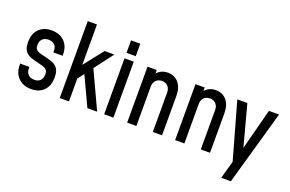

<svg xmlns="http://www.w3.org/2000/svg" viewBox="-111 -1164 2657 1758"><g transform="rotate(20 1217.0 -285.0)"><path d="M214.5 12.5Q135.5 12.5 88.5 -34.5Q41.5 -81.5 41.5 -158V-173H131.5V-152.5Q131.5 -119 153.8 -98.2Q176 -77.5 213.5 -77.5Q249.5 -77.5 270.5 -98.5Q291.5 -119.5 291.5 -158.5Q291.5 -183 282.8 -196.5Q274 -210 256.2 -217.5Q238.5 -225 212 -230.5Q161 -242 122.8 -255Q84.5 -268 63 -296.8Q41.5 -325.5 41.5 -382.5Q41.5 -467 87.8 -512.2Q134 -557.5 210 -557.5Q289.5 -557.5 335.5 -511Q381.5 -464.5 381.5 -387.5V-373H291.5V-392.5Q291.5 -427 270 -447.2Q248.5 -467.5 211.5 -467.5Q175 -467.5 153.2 -446.8Q131.5 -426 131.5 -386.5Q131.5 -362.5 140.5 -349Q149.5 -335.5 167.5 -328.2Q185.5 -321 212 -315Q262 -304.5 300 -291.2Q338 -278 359.8 -249.2Q381.5 -220.5 381.5 -162.5Q381.5 -78.5 336 -33Q290.5 12.5 214.5 12.5Z M759 0 626 -284 570 -210.5V-344.5L728.5 -545.5H823.5L685 -363.5L854 0ZM489.5 0V-750H579.5V0Z M922.5 0V-545H1012.5V0ZM922.5 -598.5V-720H1012.5V-598.5Z M1146.5 0V-545H1236.5V-467.5L1220.5 -485.5Q1238.5 -521 1269.8 -539.2Q1301 -557.5 1342 -557.5Q1408 -557.5 1447.2 -511Q1486.5 -464.5 1486.5 -383.5V0H1396.5V-383.5Q1396.5 -421.5 1375 -444.5Q1353.5 -467.5 1317 -467.5Q1280 -467.5 1258.2 -444.5Q1236.5 -421.5 1236.5 -383.5V0Z M1614 0V-545H1704V-467.5L1688 -485.5Q1706 -521 1737.2 -539.2Q1768.5 -557.5 1809.5 -557.5Q1875.5 -557.5 1914.8 -511Q1954 -464.5 1954 -383.5V0H1864V-383.5Q1864 -421.5 1842.5 -444.5Q1821 -467.5 1784.5 -467.5Q1747.5 -467.5 1725.8 -444.5Q1704 -421.5 1704 -383.5V0Z M2128.5 180 2177 7.5 2021.5 -545H2119.5L2236 -108H2215.5L2329.5 -545H2428L2222.5 180Z"/></g></svg>

Font: Mohave Light Medium
Style: Regular
Weight: 500
Version: Version 2.003